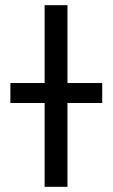

<svg xmlns="http://www.w3.org/2000/svg" viewBox="-20 -720 434 740"><path d="M152 0V-323H20V-400H152V-700H240V-400H374V-323H240V0Z"/></svg>

Font: Liter
Style: Regular
Weight: 400
Designer: Anton Skugarov
Foundry: skugi
Version: Version 1.004; ttfautohint (v1.8.4.7-5d5b)